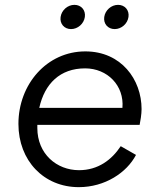

<svg xmlns="http://www.w3.org/2000/svg" viewBox="-20 -760 657 792"><path d="M305 12C413 12 503 -48 541 -121L478 -157C441 -101 385 -58 306 -58C214 -58 134 -125 134 -232V-245H556C559 -259 564 -289 564 -310C564 -432 480 -548 332 -548C173 -548 56 -412 56 -249C56 -97 161 12 305 12ZM142 -315C164 -415 228 -478 331 -478C423 -478 493 -407 485 -315ZM230 -690C226 -662 245 -640 273 -640C301 -640 326 -662 330 -690C334 -718 315 -740 287 -740C259 -740 234 -718 230 -690ZM410 -690C406 -662 425 -640 453 -640C481 -640 506 -662 510 -690C514 -718 495 -740 467 -740C439 -740 414 -718 410 -690Z"/></svg>

Font: Mluvka
Style: Italic
Weight: 400
Italic angle: -8°
Designer: Modified by Jiří Krblich, Original typeface by Gumpita Rahayu
Foundry: Gumpita Rahayu & Jiří Krblich
Version: Version 2.000;Glyphs 3.1.1 (3134)